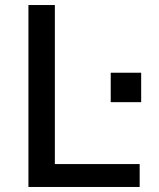

<svg xmlns="http://www.w3.org/2000/svg" viewBox="-20 -743 630 763"><path d="M93 -723V0H535V-91H198V-723ZM541 -454H420V-337H541Z"/></svg>

Font: United Sans Medium
Style: Regular
Weight: 500
Designer: Pablo Impallari, Rodrigo Fuenzalida (Modified by Dan O. Williams)
Version: Version 1.000;PS 001.000;hotconv 1.0.88;makeotf.lib2.5.64775